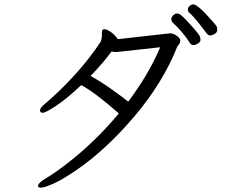

<svg xmlns="http://www.w3.org/2000/svg" viewBox="-20 -826 1040 882"><path d="M868 -806Q859 -806 851 -798.5Q843 -791 843 -782.5Q843 -774 849 -768Q867 -753 894.5 -718Q922 -683 929 -673Q936 -663 945 -663Q954 -663 966 -670Q978 -677 978 -688.5Q978 -700 975 -705Q972 -710 959 -725Q889 -806 868 -806ZM852 -629Q858 -619 868 -619Q878 -619 889.5 -626Q901 -633 901 -643.5Q901 -654 896.5 -662Q892 -670 874.5 -690.5Q857 -711 838.5 -730.5Q820 -750 811 -757Q802 -764 793 -764Q784 -764 775.5 -755.5Q767 -747 767 -738Q767 -729 772 -724Q822 -677 852 -629ZM521 -646Q510 -664 490.5 -678Q471 -692 459.5 -692Q448 -692 448 -677V-658Q445 -640 443 -635Q342 -482 181 -344Q164 -330 164 -319Q164 -308 176.5 -308Q189 -308 236.5 -339Q284 -370 353 -435Q413 -404 526 -305Q416 -173 286 -73Q230 -30 192.5 -8Q155 14 155 28V31Q157 36 170 36Q183 36 223.5 18.5Q264 1 330 -44Q466 -137 597 -291Q728 -445 794 -611Q796 -615 799 -618Q802 -621 804 -625Q806 -629 807 -632Q808 -635 808 -642Q808 -649 792.5 -661Q777 -673 761 -673ZM716 -609Q663 -484 569 -359Q549 -376 495.5 -414Q442 -452 396 -477Q454 -537 493 -590Q501 -587 509 -587H516Z"/></svg>

Font: LXGW WenKai TC
Style: Regular
Weight: 400
Designer: LXGW / Fontworks Inc.
Foundry: LXGW / Fontworks Inc.
Version: Version 1.330